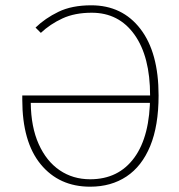

<svg xmlns="http://www.w3.org/2000/svg" viewBox="-20 -692 674 724"><path d="M320 12Q203 12 133.5 -72.5Q64 -157 64 -316Q64 -320 64 -324Q64 -328 64 -332H550V-304H96Q97 -213 126 -148.5Q155 -84 205 -50Q255 -16 320 -16Q427 -16 486.5 -97.5Q546 -179 546 -332Q546 -479 487 -561.5Q428 -644 326 -644Q262 -644 215.5 -622.5Q169 -601 134 -568L114 -588Q150 -623 200.5 -647.5Q251 -672 324 -672Q441 -672 509.5 -583Q578 -494 578 -332Q578 -218 546.5 -141.5Q515 -65 457 -26.5Q399 12 320 12Z"/></svg>

Font: SourceSans3VF
Style: Regular
Weight: 200
Designer: Paul D. Hunt
Foundry: Adobe
Version: Version 3.052;hotconv 1.1.0;makeotfexe 2.6.0